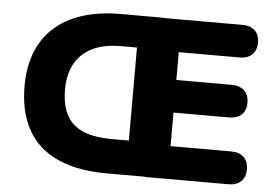

<svg xmlns="http://www.w3.org/2000/svg" viewBox="-49 -736 1151 804"><g transform="rotate(5 526.5 -334.5)"><path d="M427 0H582L599 1H939C983 1 1010 -24 1010 -68C1010 -112 983 -137 939 -137H683V-278H916C961 -278 988 -302 988 -346C988 -390 961 -415 916 -415H683V-532H939C983 -532 1010 -557 1010 -601C1010 -645 983 -669 939 -669H609L591 -670H427C183 -670 52 -545 52 -336C52 -112 183 0 427 0ZM437 -145C296 -145 222 -195 222 -336C222 -461 297 -536 437 -536H507V-145Z"/></g></svg>

Font: SN Pro Heavy
Style: Regular
Weight: 800
Designer: Tobias Whetton
Foundry: Supernotes
Version: Version 1.001;Glyphs 3.2 (3249)